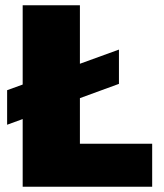

<svg xmlns="http://www.w3.org/2000/svg" viewBox="-20 -708 620 728"><path d="M7 -235V-366L431 -520V-390ZM66 0V-688H283V-163H557V0Z"/></svg>

Font: Saira SemiExpanded ExtraBold
Style: Regular
Weight: 800
Width: 6
Designer: Hector Gatti with collaboration of the Omnibus-Type team
Foundry: Omnibus-Type
Version: Version 1.101